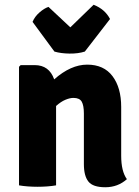

<svg xmlns="http://www.w3.org/2000/svg" viewBox="-20 -780 587 808"><path d="M490 -330V-125Q490 -59 514 -26Q476 8 423 8Q371 8 352 -16Q333 -40 333 -89V-302Q333 -336 324 -352Q315 -368 289 -368Q274 -368 255 -360Q236 -352 216 -334V0Q199 3 179 4.5Q159 6 138 6Q117 6 97 4.5Q77 3 60 0V-499L67 -506H126Q187 -506 208 -446Q278 -508 347 -508Q417 -508 453.5 -459.5Q490 -411 490 -330ZM184 -751 276 -665 374 -760Q422 -741 443 -700L337 -563Q309 -554 272.5 -554.5Q236 -555 209 -563L117 -688Q126 -710 146 -727.5Q166 -745 184 -751Z"/></svg>

Font: Signika
Style: Bold
Weight: 700
Designer: Anna Giedrys
Foundry: Anna Giedrys
Version: Version 1.001